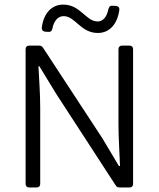

<svg xmlns="http://www.w3.org/2000/svg" viewBox="-20 -826 700 846"><path d="M260.7 -754.9C311.5 -754.9 335 -680.7 411.1 -680.7C463.9 -680.7 498 -721.7 505.9 -783.2C506.8 -793 501 -798.8 491.2 -799.8L475.6 -800.8C465.8 -801.8 460.9 -796.9 458 -787.1C451.2 -752 434.6 -731.4 410.2 -731.4C358.4 -731.4 335 -805.7 258.8 -805.7C206.1 -805.7 171.9 -765.6 164.1 -704.1C163.1 -694.3 168.9 -687.5 178.7 -686.5L193.4 -685.5C203.1 -684.6 209 -689.5 210.9 -700.2C217.8 -735.4 236.3 -754.9 260.7 -754.9ZM92.8 -609.4V-15.6C92.8 -5.9 98.6 0 108.4 0H141.6C151.4 0 157.2 -5.9 157.2 -15.6V-349.6C157.2 -413.1 152.3 -475.6 149.4 -534.2H153.3L228.5 -411.1L489.3 -9.8C494.1 -2 500 0 507.8 0H550.8C560.5 0 566.4 -5.9 566.4 -15.6V-609.4C566.4 -619.1 560.5 -625 550.8 -625H517.6C507.8 -625 502 -619.1 502 -609.4V-281.2C502 -217.8 506.8 -151.4 508.8 -94.7H503.9L431.6 -215.8L169.9 -615.2C165 -623 159.2 -625 151.4 -625H108.4C98.6 -625 92.8 -619.1 92.8 -609.4Z"/></svg>

Font: Ed Sans Neue Light
Style: Regular
Weight: 300
Designer: Stephen Hutchings
Version: Version 1.004;PS 001.004;hotconv 1.0.88;makeotf.lib2.5.64775